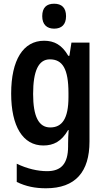

<svg xmlns="http://www.w3.org/2000/svg" viewBox="-20 -772 568 1032"><path d="M271 -752C230 -752 207 -731 207 -685C207 -640 232 -618 271 -618C311 -618 335 -640 335 -685C335 -730 312 -752 271 -752ZM217 -553C105 -553 40 -450 40 -269C40 -93 103 10 213 10C268 10 311 -12 346 -73H349C347 -50 346 -20 346 3V15C346 110 307 148 233 148C183 148 126 135 70 108V206C119 230 169 240 227 240C386 240 461 151 461 -11V-543H364L353 -472H347C313 -531 271 -553 217 -553ZM248 -453C316 -453 348 -402 348 -272V-250C348 -135 314 -87 250 -87C188 -87 158 -146 158 -267C158 -391 187 -453 248 -453Z"/></svg>

Font: Noto Sans Gujarati UI Condensed SemiBold
Style: Regular
Weight: 600
Width: 3
Designer: Jelle Bosma - Monotype Design Team, Universal Thirst
Foundry: Monotype Imaging Inc.
Version: Version 2.106